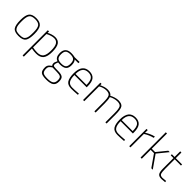

<svg xmlns="http://www.w3.org/2000/svg" viewBox="289 -2209 3928 3928"><g transform="rotate(45 2253.0 -245.5)"><path d="M106 -453Q152 -509 263 -509Q374 -509 420 -453Q466 -397 466 -251Q466 -105 425 -48Q384 9 263 9Q142 9 101 -48Q60 -105 60 -251Q60 -397 106 -453ZM429 -259Q429 -385 394 -431Q359 -477 263 -477Q167 -477 132 -431Q97 -385 97 -259Q97 -188 102 -148.5Q107 -109 124.5 -77.5Q142 -46 174.5 -34.5Q207 -23 263 -23Q319 -23 351.5 -34.5Q384 -46 401.5 -77.5Q419 -109 424 -148.5Q429 -188 429 -259Z M605 230V-500H640V-458Q669 -477 721 -493Q773 -509 813 -509Q903 -509 943.5 -448Q984 -387 984 -252Q984 -117 935.5 -54Q887 9 772 9Q704 9 640 -5V230ZM813 -477Q775 -477 731.5 -463.5Q688 -450 664 -437L640 -424V-37Q717 -23 772 -23Q868 -23 907.5 -76.5Q947 -130 947 -252.5Q947 -375 913.5 -426Q880 -477 813 -477Z M1100 80Q1100 23 1138 -11Q1152 -24 1185 -48Q1163 -62 1163 -113Q1163 -127 1186 -175L1193 -191Q1107 -219 1107 -343Q1107 -510 1278 -510Q1330 -510 1370 -500L1384 -497L1524 -500V-465H1416Q1456 -428 1456 -340.5Q1456 -253 1412.5 -216Q1369 -179 1274 -179Q1244 -179 1220 -183Q1197 -126 1197 -111Q1197 -96 1199 -88Q1201 -80 1207 -73Q1213 -66 1230 -64Q1261 -59 1347 -59Q1433 -59 1472 -31.5Q1511 -4 1511 81Q1511 166 1460.5 202.5Q1410 239 1293.5 239Q1177 239 1138.5 205.5Q1100 172 1100 80ZM1136 79Q1136 153 1167.5 180Q1199 207 1295.5 207Q1392 207 1433 178.5Q1474 150 1474 81.5Q1474 13 1444 -7Q1414 -27 1332 -27L1211 -30Q1166 1 1151 22.5Q1136 44 1136 79ZM1143 -343Q1143 -269 1174 -240Q1205 -211 1280.5 -211Q1356 -211 1387.5 -239.5Q1419 -268 1419 -343Q1419 -418 1387.5 -448Q1356 -478 1280.5 -478Q1205 -478 1174 -447.5Q1143 -417 1143 -343Z M1942 -30 1972 -32 1974 0Q1862 9 1789 9Q1683 8 1642 -55.5Q1601 -119 1601 -250Q1601 -509 1803 -509Q1898 -509 1945.5 -452Q1993 -395 1993 -269V-236H1638Q1638 -128 1672 -75.5Q1706 -23 1785 -23Q1864 -23 1942 -30ZM1638 -268H1956Q1956 -381 1919.5 -429Q1883 -477 1803 -477Q1638 -477 1638 -268Z M2159 0H2124V-500H2159V-460Q2168 -465 2183 -473.5Q2198 -482 2241.5 -495.5Q2285 -509 2331 -509Q2423 -509 2457 -455Q2493 -476 2545 -492.5Q2597 -509 2641 -509Q2741 -509 2773 -458.5Q2805 -408 2805 -260V0H2770V-258Q2770 -390 2746 -433.5Q2722 -477 2641 -477Q2598 -477 2555 -464.5Q2512 -452 2491 -440L2469 -428Q2487 -379 2487 -260V0H2452V-258Q2452 -390 2428 -433.5Q2404 -477 2323 -477Q2283 -477 2242 -464.5Q2201 -452 2180 -440L2159 -427Z M3278 -30 3308 -32 3310 0Q3198 9 3125 9Q3019 8 2978 -55.5Q2937 -119 2937 -250Q2937 -509 3139 -509Q3234 -509 3281.5 -452Q3329 -395 3329 -269V-236H2974Q2974 -128 3008 -75.5Q3042 -23 3121 -23Q3200 -23 3278 -30ZM2974 -268H3292Q3292 -381 3255.5 -429Q3219 -477 3139 -477Q2974 -477 2974 -268Z M3460 0V-500H3495V-422Q3525 -446 3584.5 -473.5Q3644 -501 3693 -510V-474Q3649 -465 3599.5 -444Q3550 -423 3523 -406L3495 -389V0Z M3823 0H3788V-730H3823V-289H3919L4091 -500H4133L3949 -274L4141 0H4099L3919 -257H3823Z M4489 -468H4307V-206Q4307 -91 4323.5 -56.5Q4340 -22 4399 -22L4497 -30L4500 2Q4434 10 4399 10Q4328 10 4300 -26.5Q4272 -63 4272 -168V-468H4193V-500H4272V-663H4307V-500H4489Z"/></g></svg>

Font: Titillium Web ExtraLight
Style: Regular
Weight: 275
Version: Version 1.002;PS 57.000;hotconv 1.0.70;makeotf.lib2.5.55311